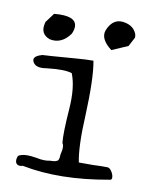

<svg xmlns="http://www.w3.org/2000/svg" viewBox="-72 -634 553 708"><g transform="rotate(10 204.5 -280.0)"><path d="M367 -496 307 -470Q261 -505 274 -539Q295 -590 342 -578Q372 -571 383 -545Q386 -537 385 -530ZM153 -504Q121 -460 76 -470Q38 -484 49 -526Q50 -528 50 -530L76 -565Q159 -573 160 -532Q160 -519 153 -504ZM383 2Q201 35 60 7Q39 13 33 -2Q30 -13 36 -26Q55 -39 103 -31Q121 -27 134 -27Q147 -27 155 -29Q182 -29 186 -38Q189 -44 189 -54Q189 -56 189.5 -59Q190 -62 191 -66Q197 -91 189 -101Q185 -136 192 -230Q198 -312 178 -361Q150 -370 89 -363Q84 -362 79.5 -362Q75 -362 71 -361Q41 -359 32 -378Q23 -397 57 -407Q58 -408 60 -408Q71 -408 185 -417Q221 -420 249 -420Q261 -356 255 -216Q249 -100 261 -41H314Q330 -42 343.5 -42Q357 -42 368 -42Q376 -42 383.5 -31Q391 -20 392 -9Q393 2 383 2Z"/></g></svg>

Font: New Tegomin
Style: Regular
Weight: 400
Designer: Kyosuke Nagai
Version: Version 1.000